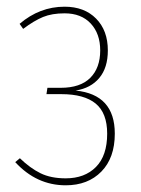

<svg xmlns="http://www.w3.org/2000/svg" viewBox="-20 -549 424 579"><path d="M174.8 -528.8Q234.4 -528.8 269.8 -492.9Q305.2 -457 305.2 -397Q305.2 -344.7 279.5 -314Q253.9 -283.2 208 -275.9Q326.2 -264.2 326.2 -146Q326.2 -72.8 285.6 -31.5Q245.1 9.8 178.2 9.8Q90.3 9.8 25.9 -60.1L40 -71.8Q70.8 -42 102.1 -26.6Q133.3 -11.2 178.2 -11.2Q235.4 -11.2 269.3 -45.4Q303.2 -79.6 303.2 -146Q303.2 -208 268.6 -236.6Q233.9 -265.1 165 -265.1H120.1L123 -284.2H163.1Q222.2 -284.2 252.2 -314.2Q282.2 -344.2 282.2 -397Q282.2 -447.3 253.7 -478Q225.1 -508.8 174.8 -508.8Q136.7 -508.8 109.9 -497.8Q83 -486.8 49.8 -461.9L39.1 -477.1Q99.6 -528.8 174.8 -528.8Z"/></svg>

Font: Fira Sans Compressed Thin
Style: Regular
Weight: 100
Width: 1
Designer: Carrois Corporate & Edenspiekermann AG
Foundry: Carrois Corporate GbR & Edenspiekermann AG
Version: Version 4.203;PS 004.203;hotconv 1.0.88;makeotf.lib2.5.64775